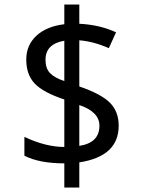

<svg xmlns="http://www.w3.org/2000/svg" viewBox="-20 -779 640 857"><path d="M334 -54.2V58.1H267.1V-49.8Q155.8 -49.8 88.9 -84V-168Q184.6 -123 267.1 -123V-335Q172.9 -366.2 135 -406Q97.2 -445.8 97.2 -513.2Q97.2 -577.1 142.1 -619.1Q187 -661.1 267.1 -670.9V-758.8H334V-672.9Q425.3 -668.5 498 -634.8L465.8 -564Q397.5 -594.2 334 -599.1V-393.1Q431.2 -359.9 470.5 -320.6Q509.8 -281.2 509.8 -217.8Q509.8 -81.1 334 -54.2ZM267.1 -417V-597.2Q183.1 -583 183.1 -512.2Q183.1 -474.1 202.9 -453.1Q222.7 -432.1 267.1 -417ZM334 -310.1V-127.9Q423.8 -141.6 423.8 -217.8Q423.8 -279.8 334 -310.1Z"/></svg>

Font: Droid Sans Mono
Style: Regular
Weight: 400
Monospace: yes
Foundry: Ascender Corporation
Version: Version 1.00 build 112